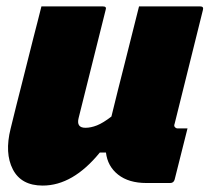

<svg xmlns="http://www.w3.org/2000/svg" viewBox="-20 -567 653 598"><path d="M109 -547H301Q313 -547 309 -536L225 -200Q217 -169 246 -169Q263 -169 282 -176.5Q301 -184 327 -204Q347 -286 368 -368Q389 -450 413 -547H604Q615 -547 612 -536Q590 -447 567.5 -357Q545 -267 524 -182Q521 -174 525 -171Q528 -167 534 -167H564Q554 -127 544 -87.5Q534 -48 524 -8Q521 3 510 3H436Q381 3 348 -23Q315 -49 310 -92H291Q207 11 113 11Q46 11 20 -39.5Q-6 -90 13 -166Q31 -240 48.5 -308Q66 -376 84 -449Q91 -475 97 -499.5Q103 -524 109 -547Z"/></svg>

Font: Recursive Sn Lnr St Blk
Style: Italic
Weight: 900
Italic angle: -15°
Version: Version 1.079;hotconv 1.0.112;makeotfexe 2.5.65598; ttfautoh